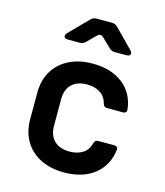

<svg xmlns="http://www.w3.org/2000/svg" viewBox="-117 -874 834 972"><g transform="rotate(15 300.0 -387.5)"><path d="M308.6 10Q238.5 10 185.8 -16.5Q133.1 -42.9 104.1 -91.6Q75.1 -140.3 75.1 -205.9V-344.1Q75.1 -410.7 104.1 -458.9Q133.1 -507.1 185.8 -533.5Q238.5 -560 308.6 -560Q405.8 -560 467.1 -512.7Q528.4 -465.3 538 -382.2Q541 -361.2 519 -361.2H435.6Q418.8 -361.2 414.6 -379.6Q406 -413.7 377.9 -432.2Q349.8 -450.7 308.6 -450.7Q257.8 -450.7 229 -423.4Q200.2 -396 200.2 -344.6V-205.9Q200.2 -155 229 -127.1Q257.8 -99.3 308.6 -99.3Q350.4 -99.3 378.5 -117.7Q406.6 -136.1 414.6 -170.4Q418.8 -188.8 435.6 -188.8H519Q541 -188.8 539 -170.4Q529 -86.1 467.9 -38Q406.8 10 308.6 10ZM156.1 -645Q139.6 -645 135.6 -654.5Q131.5 -663.9 142.8 -675.3L237.9 -772.1Q250.2 -785 267.7 -785H349Q366.6 -785 378.9 -772.1L473.9 -675.3Q485.3 -663.9 481.6 -654.5Q477.9 -645 461 -645H401.1Q383.6 -645 371.2 -657.3L324.9 -701.8Q307.2 -718.7 290.5 -700.8L247.4 -657.9Q235 -645 217.5 -645Z"/></g></svg>

Font: Pitagon Sans Mono
Style: Regular
Weight: 400
Monospace: yes
Designer: Travis Tran
Foundry: Pitagon
Version: Version 1.001;gftools[0.9.26]